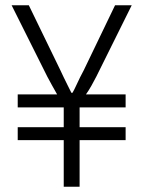

<svg xmlns="http://www.w3.org/2000/svg" viewBox="-20 -706 543 726"><path d="M221 0V-176H47V-225H221V-300H47V-349H196Q187 -365 175.5 -385.5Q164 -406 159 -416L24 -686H89L208 -441Q213 -430 220.5 -414.5Q228 -399 236 -383Q244 -367 250 -355H254Q261 -367 268 -382.5Q275 -398 283 -414Q291 -430 297 -441L415 -686H478L344 -416Q337 -402 326 -382.5Q315 -363 305 -349H455V-300H281V-225H455V-176H281V0Z"/></svg>

Font: Archivo Condensed ExtraLight
Style: Regular
Weight: 250
Width: 3
Designer: Hector Gatti
Foundry: Omnibus-Type
Version: Version 2.001